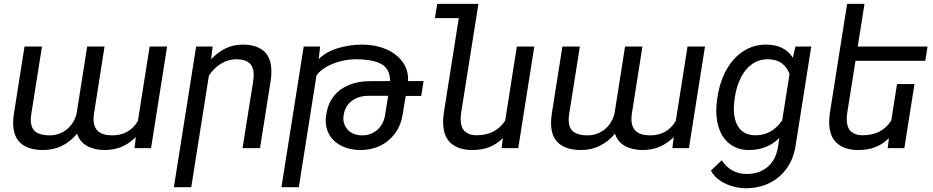

<svg xmlns="http://www.w3.org/2000/svg" viewBox="-20 -770 4848 998"><path d="M696.8 -141.1 757.8 -528.3H848.6L765.1 0H679.2L686 -57.6Q651.4 -23.4 612.1 -6.8Q572.8 9.8 523.9 9.8Q470.7 9.8 432.4 -11.5Q394 -32.7 380.9 -75.2Q309.1 9.8 204.6 9.8Q128.9 9.8 88.6 -24.9Q48.3 -59.6 48.3 -131.3Q48.3 -154.3 52.7 -181.2L107.4 -528.3H198.2L143.1 -180.2Q140.1 -162.6 140.1 -148.4Q140.1 -103.5 165 -85Q189.9 -66.4 237.8 -66.4Q272.9 -66.4 301.8 -81.1Q330.6 -95.7 350.1 -120.8Q369.6 -146 377.9 -177.7L433.1 -528.3H523.4L468.8 -180.7Q466.3 -167.5 466.3 -150.9Q466.3 -66.4 563 -66.4Q652.3 -66.4 696.8 -141.1Z M1065.9 -377.4 974.1 203.1H883.8L999.5 -528.3H1085L1077.6 -462.4Q1114.3 -500.5 1154.3 -519.3Q1194.3 -538.1 1242.2 -538.1Q1312.5 -538.1 1351.6 -504.2Q1390.6 -470.2 1390.6 -397.9Q1390.6 -372.6 1386.7 -348.6L1331.5 0H1240.7L1295.9 -347.2Q1298.8 -364.7 1298.8 -379.9Q1298.8 -422.9 1276.1 -442.4Q1253.4 -461.9 1208.5 -461.9Q1166 -461.9 1129.2 -439.2Q1092.3 -416.5 1065.9 -377.4Z M2169.4 -271.5H2088.9L2086.4 -255.4H2085.9L2073.2 -175.8Q2064 -118.2 2033 -76.2Q2002 -34.2 1955.8 -12.2Q1909.7 9.8 1855.5 9.8Q1798.8 9.8 1757.3 -10.5Q1715.8 -30.8 1694.3 -65.4Q1672.9 -100.1 1672.9 -142.6Q1672.9 -156.2 1674.8 -168L1676.8 -179.7Q1685.1 -231.9 1714.8 -269.8Q1744.6 -307.6 1792.7 -327.9Q1840.8 -348.1 1902.3 -348.1L2007.3 -348.6Q2007.3 -413.1 1961.4 -437.5Q1915.5 -461.9 1831.1 -461.9Q1790 -461.9 1748.5 -451.2Q1707 -440.4 1674.3 -421.1Q1641.6 -401.9 1625 -377.4L1533.2 203.1H1442.9L1558.6 -528.3H1644L1636.7 -462.4Q1671.4 -499 1733.2 -518.6Q1794.9 -538.1 1864.7 -538.1Q1928.7 -538.1 1982.9 -515.9Q2037.1 -493.7 2069.1 -452.9Q2101.1 -412.1 2101.1 -359.4L2100.6 -348.6H2181.6ZM1981.9 -172.9 1997.6 -272H1895Q1843.8 -272 1808.6 -245.4Q1773.4 -218.8 1766.1 -170.9Q1764.6 -163.1 1764.6 -154.8Q1764.6 -130.4 1776.6 -110.1Q1788.6 -89.8 1810.8 -78.1Q1833 -66.4 1863.3 -66.4Q1892.1 -66.4 1917.2 -78.9Q1942.4 -91.3 1959.5 -115.5Q1976.6 -139.6 1981.9 -172.9Z M2757.3 -528.3 2673.8 0H2587.4L2593.8 -52.2Q2562 -20.5 2523.7 -5.4Q2485.4 9.8 2434.6 9.8Q2363.8 9.8 2323.5 -25.9Q2283.2 -61.5 2283.2 -136.2Q2283.2 -159.7 2287.6 -187.5L2364.7 -675.8H2240.7L2252.4 -750H2466.8L2455.1 -675.8L2377.4 -186.5Q2374.5 -167.5 2374.5 -152.3Q2374.5 -106 2397 -86.4Q2419.4 -66.9 2456.1 -66.9Q2557.6 -66.9 2606 -143.6L2666.5 -528.3Z M3492.7 -141.1 3553.7 -528.3H3644.5L3561 0H3475.1L3481.9 -57.6Q3447.3 -23.4 3408 -6.8Q3368.7 9.8 3319.8 9.8Q3266.6 9.8 3228.3 -11.5Q3189.9 -32.7 3176.8 -75.2Q3105 9.8 3000.5 9.8Q2924.8 9.8 2884.5 -24.9Q2844.2 -59.6 2844.2 -131.3Q2844.2 -154.3 2848.6 -181.2L2903.3 -528.3H2994.1L2939 -180.2Q2936 -162.6 2936 -148.4Q2936 -103.5 2960.9 -85Q2985.8 -66.4 3033.7 -66.4Q3068.8 -66.4 3097.7 -81.1Q3126.5 -95.7 3146 -120.8Q3165.5 -146 3173.8 -177.7L3229 -528.3H3319.3L3264.6 -180.7Q3262.2 -167.5 3262.2 -150.9Q3262.2 -66.4 3358.9 -66.4Q3448.2 -66.4 3492.7 -141.1Z M3675.3 116.7 3731.4 63Q3778.3 134.3 3861.3 134.3Q3926.8 134.3 3970 97.7Q4013.2 61 4023.9 -6.8L4031.2 -53.2Q3968.3 9.8 3873.5 9.8Q3820.3 9.8 3781.7 -15.9Q3743.2 -41.5 3723.1 -87.6Q3703.1 -133.8 3703.1 -194.8Q3703.1 -223.6 3708.5 -258.3L3710 -268.6Q3722.7 -349.1 3757.6 -410.2Q3792.5 -471.2 3845 -504.6Q3897.5 -538.1 3960.9 -538.1Q4058.6 -538.1 4101.1 -469.7L4114.7 -528.3H4196.8L4115.2 -11.2Q4104 57.6 4067.9 107.2Q4031.7 156.7 3977.1 182.6Q3922.4 208.5 3856.4 208.5Q3825.7 208.5 3790.5 199.2Q3755.4 189.9 3723.9 169.4Q3692.4 148.9 3675.3 116.7ZM3798.8 -258.3Q3794.4 -230.5 3794.4 -204.6Q3794.4 -141.6 3822.3 -104.2Q3850.1 -66.9 3907.7 -66.9Q3993.2 -66.9 4045.9 -145L4084 -385.7Q4070.8 -420.9 4043.2 -441.4Q4015.6 -461.9 3971.2 -461.9Q3923.8 -461.9 3888.4 -436.3Q3853 -410.6 3831.1 -366.9Q3809.1 -323.2 3800.3 -268.6Z M4384.3 -186.5Q4381.3 -167.5 4381.3 -152.3Q4381.3 -106 4403.8 -86.4Q4426.3 -66.9 4462.9 -66.9Q4564.5 -66.9 4612.8 -143.6L4642.6 -333H4733.4L4680.7 0H4594.2L4600.6 -52.2Q4568.8 -20.5 4530.5 -5.4Q4492.2 9.8 4441.4 9.8Q4370.6 9.8 4330.3 -25.9Q4290 -61.5 4290 -136.2Q4290 -159.7 4294.4 -187.5L4336.4 -454.1L4348.1 -528.3L4383.3 -750H4473.6L4438.5 -528.3H4801.3L4789.6 -454.1H4426.8Z"/></svg>

Font: Mardoto
Style: Italic
Weight: 400
Italic angle: -12°
Designer: Christian Robertson, Vahan Hovhannisyan
Foundry: Google
Version: Version 1.000